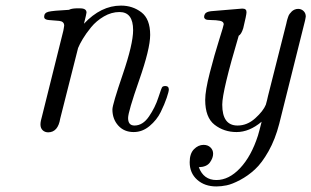

<svg xmlns="http://www.w3.org/2000/svg" viewBox="-20 -462 1116 688"><path d="M125 -16.1Q125 -27.3 130.9 -46.9L207 -352.1Q207 -354 208.5 -360.6Q210 -367.2 210 -370.1Q210 -385.3 191.9 -387.2Q173.8 -389.2 156 -390.1Q138.2 -391.1 138.2 -401.9Q138.2 -416 153.6 -419.9Q168.9 -423.8 227.1 -426.8Q235.8 -431.6 253.9 -432.1H267.1Q290 -432.1 290 -417Q290 -413.1 280.8 -377Q341.8 -441.9 413.1 -441.9H414.1Q455.1 -441.9 486.6 -418Q518.1 -394 518.1 -336.9Q518.1 -287.1 478.5 -174.1Q439 -61 439 -39.1Q439 -12.2 461.9 -12.2Q491.7 -12.2 513.9 -44.7Q536.1 -77.1 547.6 -113Q559.1 -148.9 562 -150.9Q565.9 -153.8 571.8 -153.8Q585 -153.8 585 -141.1Q585 -134.3 577.4 -111.6Q569.8 -88.9 555.9 -60.5Q542 -32.2 516.1 -10.5Q490.2 11.2 459 11.2Q424.8 11.2 403.8 -12Q382.8 -35.2 382.8 -69.8Q382.8 -86.9 419.9 -195.6Q457 -304.2 457 -354Q457 -418.9 408.2 -418.9Q379.4 -418.9 352.3 -403.1Q325.2 -387.2 306.6 -364.5Q288.1 -341.8 276.6 -322.5Q265.1 -303.2 259.8 -290Q257.8 -284.2 195.8 -37.1Q188 11.7 152.8 12.2Q140.6 12.2 132.8 4.6Q125 -2.9 125 -16.1Z M659.7 119.1Q659.7 88.4 675 72.8Q690.4 57.1 709.5 57.1Q724.6 57.1 734.1 66.2Q743.7 75.2 743.7 88.9Q743.7 104 732.2 120.1Q720.7 136.2 692.4 137.2Q709.5 183.1 755.4 183.1Q800.3 183.1 840.3 140.6Q880.4 98.1 904.3 23.9Q909.2 7.8 917.5 -25.9Q873.5 11.2 827.6 11.2Q782.7 11.2 749 -14.9Q715.3 -41 715.3 -104Q715.3 -137.2 731.9 -201.7Q748.5 -266.1 765.1 -318.6Q781.7 -371.1 781.7 -375Q781.7 -384.8 768.1 -387.5Q754.4 -390.1 737.5 -390.1Q720.7 -390.1 716.3 -393.1Q707.5 -398.9 714.4 -412.1Q719.2 -419.9 736.3 -421.9Q836.4 -430.7 847.7 -431.2H848.6Q863.8 -431.2 863.3 -418Q863.3 -409.2 851.6 -360.8Q844.7 -338.9 835.4 -334Q776.4 -135.7 776.4 -86.9Q776.4 -12.2 831.1 -12.2Q831.1 -12.2 831.5 -12.2Q865.7 -12.2 894.5 -38.1Q923.3 -64 932.6 -86.9Q934.6 -92.8 937 -103.3Q939.5 -113.8 940.4 -118.2L1006.3 -378.9L1007.3 -383.8Q1008.3 -388.7 1009.5 -392.3Q1010.7 -396 1012.7 -402.1Q1014.6 -408.2 1018.1 -412.6Q1021.5 -417 1025.4 -420.9Q1029.3 -424.8 1035.4 -427.5Q1041.5 -430.2 1048.3 -430.2Q1059.6 -430.2 1067.6 -422.6Q1075.7 -415 1075.7 -402.8Q1075.7 -399.9 1074.2 -394Q1072.8 -388.2 1072.8 -387.2L980.5 -18.1Q966.3 37.1 942.4 79.6Q918.5 122.1 893.6 145Q868.7 168 840.1 183.1Q811.5 198.2 792 202.1Q772.5 206.1 755.4 206.1Q713.4 206.1 686.5 182.1Q659.7 158.2 659.7 119.1Z"/></svg>

Font: CMU Classical Serif
Style: Italic
Weight: 500
Italic angle: -14.04°
Version: Version 0.7.0